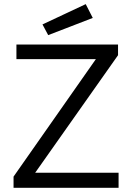

<svg xmlns="http://www.w3.org/2000/svg" viewBox="-20 -901 634 921"><path d="M45 0ZM440 -617.5 45 -53.8V0H548.8V-72.5H148.8L546.2 -636.2V-687.5H58.8V-617.5ZM211.2 -732.5 183.8 -783.8 391.2 -881.2 425 -815Z"/></svg>

Font: Cambay
Style: Regular
Weight: 400
Designer: Pooja Saxena
Foundry: Pooja Saxena
Version: Version 1.181;PS 001.181;hotconv 1.0.70;makeotf.lib2.5.58329